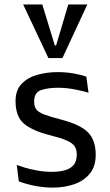

<svg xmlns="http://www.w3.org/2000/svg" viewBox="-20 -833 492 862"><path d="M216.8 9.3Q178.7 9.3 139.6 2Q100.6 -5.4 64.5 -18.6L55.2 -92.3Q65.4 -88.4 90.3 -80.8Q115.2 -73.2 147.5 -67.4Q179.7 -61.5 211.4 -61.5Q242.2 -61.5 267.8 -67.6Q293.5 -73.7 309.1 -90.6Q324.7 -107.4 324.7 -139.2Q324.7 -162.1 314.5 -177Q304.2 -191.9 277.3 -203.1Q250.5 -214.4 200.2 -227.1Q127.4 -245.6 88.6 -277.1Q49.8 -308.6 49.8 -379.4Q49.8 -428.7 77.4 -457Q105 -485.4 148.2 -497.3Q191.4 -509.3 238.8 -509.3Q273.9 -509.3 307.9 -503.7Q341.8 -498 367.7 -488.8L377.4 -417Q360.4 -422.4 320.1 -430.7Q279.8 -439 239.3 -439Q195.3 -439 164.3 -428.5Q133.3 -418 133.3 -377.4Q133.3 -356 142.3 -342.8Q151.4 -329.6 177.2 -319.6Q203.1 -309.6 253.4 -296.4Q338.9 -274.4 374.3 -239.5Q409.7 -204.6 409.7 -137.7Q409.7 -85.4 382.8 -53Q356 -20.5 312.3 -5.6Q268.6 9.3 216.8 9.3ZM372.1 -813 260.3 -572.3H197.3L84 -813H169.9L226.1 -628.9H231.9L286.6 -813Z"/></svg>

Font: Mako
Style: Regular
Weight: 400
Designer: vernon adams
Foundry: vernon adams
Version: Version 1.100; ttfautohint (v1.8.4.7-5d5b);gftools[0.9.33]